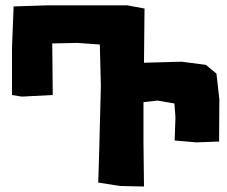

<svg xmlns="http://www.w3.org/2000/svg" viewBox="-20 -678 840 709"><path d="M352.5 -362.3 346.7 -133.8 342.8 -3.9 422.9 8.8 511.7 10.7 509.8 -153.3V-300.8L561.5 -306.6L624 -295.9L627.9 -245.1L625 -159.2L705.1 -152.3L789.1 -155.3L790 -311.5L779.3 -406.2L740.2 -438.5L650.4 -450.2L511.7 -446.3L513.7 -646.5L450.2 -658.2H152.3L30.3 -654.3L24.4 -504.9V-327.1L60.5 -321.3L174.8 -327.1L172.9 -517.6L265.6 -519.5L348.6 -513.7Z"/></svg>

Font: MaokenAssortedSans-TC
Style: Regular
Weight: 500
Version: Version 0.83